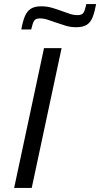

<svg xmlns="http://www.w3.org/2000/svg" viewBox="-20 -925 493 945"><path d="M49.6 0 196.6 -688H283.1L136.1 0ZM84.8 -780Q92 -819.8 102.3 -844.6Q112.6 -869.5 131.3 -881.7Q150.1 -894 183.1 -894Q210.7 -894 236.2 -886.6Q261.7 -879.2 286.6 -869.8Q306 -862.9 324.1 -856.7Q342.2 -850.6 362.3 -850.6Q383.7 -850.6 391.1 -862.4Q398.5 -874.3 404.9 -905H453.1Q445.9 -866.2 436.1 -840.8Q426.3 -815.5 407.4 -803.2Q388.4 -791 355.3 -791Q326.7 -791 301.8 -798.9Q276.8 -806.8 251.9 -815.2Q232.4 -822.1 213.8 -828.2Q195.2 -834.4 176.1 -834.4Q155.2 -834.4 147.8 -822.5Q140.5 -810.7 133.6 -780Z"/></svg>

Font: Saira Thin
Style: Italic
Weight: 100
Italic angle: -12°
Designer: Hector Gatti with collaboration of the Omnibus-Type team
Foundry: Omnibus-Type
Version: Version 1.101